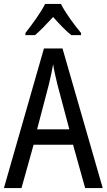

<svg xmlns="http://www.w3.org/2000/svg" viewBox="-20 -963 547 983"><path d="M292 -943H211C190 -900 146 -840 110 -794V-783H159C187 -806 219 -841 252 -876C283 -841 314 -808 345 -783H395V-794C360 -836 314 -898 292 -943ZM416 0H506L300 -715H205L0 0H90L152 -222H354ZM274 -530 335 -301H170L230 -530C238 -562 246 -600 252 -634C256 -605 267 -560 274 -530Z"/></svg>

Font: Noto Sans Khmer UI Condensed
Style: Regular
Weight: 400
Width: 3
Designer: Danh Hong and the Monotype Design Team
Foundry: Monotype Imaging Inc.
Version: Version 2.002